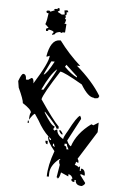

<svg xmlns="http://www.w3.org/2000/svg" viewBox="-56 -874 550 893"><g transform="rotate(5 218.5 -427.5)"><path d="M199.2 -219.7V-224.6L189.5 -233.4Q189.5 -219.7 199.2 -219.7ZM138.7 -520.5Q152.3 -524.4 184.6 -585H168.9Q138.7 -524.4 138.7 -520.5ZM293.9 -520.5V-525.4L240.2 -575.2L234.4 -565.4Q266.6 -533.2 293.9 -520.5ZM143.6 -450.2Q199.2 -543.9 199.2 -550.8Q168.9 -525.4 133.8 -450.2ZM284.2 -183.6Q274.4 -200.2 274.4 -209H263.7V-199.2Q274.4 -199.2 274.4 -183.6ZM219.7 -189.5Q214.8 -199.2 214.8 -204.1H210V-194.3ZM250 -250Q242.2 -250 234.4 -264.6V-270.5Q241.2 -270.5 250 -254.9ZM88.9 -290H84V-300.8H88.9ZM184.6 -199.2Q173.8 -199.2 173.8 -214.8H184.6ZM360.4 -19.5Q330.1 -19.5 330.1 -44.9H324.2V-35.2Q309.6 -35.2 309.6 -44.9Q309.6 -49.8 314.5 -49.8Q309.6 -66.4 293.9 -69.3V-58.6L258.8 -74.2Q252.9 -44.9 245.1 -44.9Q245.1 -49.8 240.2 -49.8L250 -109.4Q245.1 -118.2 245.1 -129.9Q250 -129.9 250 -134.8H245.1Q204.1 -101.6 204.1 -63.5V-49.8H194.3Q194.3 -100.6 219.7 -169.9Q184.6 -211.9 184.6 -234.4H187.5Q157.2 -262.7 133.8 -305.7L114.3 -335Q107.4 -335 88.9 -305.7Q88.9 -331.1 94.7 -339.8Q94.7 -353.5 53.7 -379.9Q53.7 -395.5 28.3 -450.2L23.4 -480.5Q36.1 -515.6 43.9 -515.6Q58.6 -515.6 58.6 -490.2H69.3L84 -500Q94.7 -500 94.7 -475.6Q159.2 -579.1 159.2 -610.4L148.4 -605.5H143.6Q157.2 -685.5 199.2 -685.5H204.1Q247.1 -627 304.7 -575.2H289.1Q365.2 -509.8 405.3 -443.4L400.4 -433.6Q390.6 -431.6 384.8 -431.6Q379.9 -431.6 379.9 -433.6Q353.5 -433.6 319.3 -490.2Q231.4 -541 214.8 -541Q143.6 -430.7 138.7 -405.3Q200.2 -314.5 229.5 -285.2V-275.4H219.7Q219.7 -286.1 159.2 -349.6V-344.7Q195.3 -285.2 210 -285.2V-280.3L204.1 -270.5Q210 -270.5 210 -264.6L219.7 -270.5H224.6Q224.6 -247.1 254.9 -229.5Q254.9 -238.3 274.4 -270.5Q308.6 -336.9 324.2 -344.7Q330.1 -335.9 330.1 -330.1L274.4 -224.6Q284.2 -202.1 293.9 -199.2Q314.5 -261.7 379.9 -309.6L389.6 -305.7L413.1 -320.3L412.1 -275.4L330.1 -144.5L335 -134.8V-125L324.2 -129.9Q324.2 -125 319.3 -114.3Q327.1 -114.3 339.8 -104.5Q339.8 -109.4 344.7 -109.4V-88.9H349.6V-99.6H355.5Q370.1 -93.8 370.1 -69.3H365.2Q355.5 -74.2 349.6 -74.2V-69.3L375 -35.2Q375 -27.3 360.4 -19.5ZM162.1 -708 161.1 -710Q161.1 -712.9 168 -720.7Q167 -727.5 143.6 -731.4L140.6 -724.6L131.8 -723.6L130.9 -732.4Q130.9 -735.4 142.6 -739.3Q141.6 -741.2 126 -754.9Q132.8 -772.5 136.7 -806.6Q127.9 -806.6 127.4 -809.6Q127 -812.5 126 -815.4Q127.9 -819.3 136.7 -819.3Q142.6 -819.3 143.6 -814.5L165 -823.2L161.1 -825.2Q161.1 -829.1 168.9 -830.1L176.8 -829.1V-834L184.6 -835L187.5 -824.2Q178.7 -819.3 178.7 -816.4Q198.2 -806.6 198.2 -805.7L211.9 -807.6L209 -826.2L222.7 -828.1L227.5 -821.3V-819.3L219.7 -818.4L220.7 -811.5Q220.7 -802.7 212.9 -801.8L218.8 -797.9L214.8 -787.1L220.7 -784.2Q217.8 -768.6 213.9 -763.7L218.8 -764.6Q223.6 -764.6 223.6 -762.7L220.7 -724.6L216.8 -723.6L208 -724.6V-720.7Q199.2 -720.7 198.2 -724.6Q175.8 -721.7 173.8 -711.9Z"/></g></svg>

Font: Blackcraft
Style: Regular
Weight: 400
Designer: GGBotNet
Foundry: GGBotNet
Version: 1.00